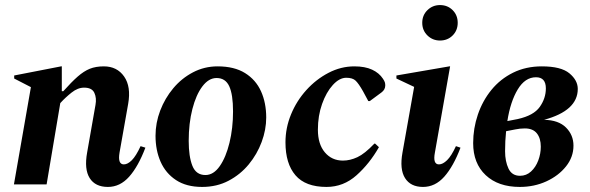

<svg xmlns="http://www.w3.org/2000/svg" viewBox="-20 -728 2328 758"><path d="M35 0 102 -384 36 -418V-430L221 -466H224V-368H230Q262 -404 286.5 -425.5Q311 -447 334.5 -456.5Q358 -466 390 -466Q442 -466 470 -426Q498 -386 486 -318L452 -126Q444 -79 469 -79Q484 -79 500.5 -95.5Q517 -112 535 -151L554 -145Q526 -71 490 -30.5Q454 10 406 10Q356 10 334 -25Q312 -60 324 -126L357 -314Q362 -341 352.5 -361.5Q343 -382 312 -382Q287 -382 262.5 -362.5Q238 -343 218 -321L164 0Z M778 10Q716 10 675 -17Q634 -44 614 -89.5Q594 -135 594 -192Q594 -243 612.5 -291.5Q631 -340 664 -379.5Q697 -419 742 -442.5Q787 -466 839 -466Q905 -466 947.5 -439.5Q990 -413 1010.5 -367.5Q1031 -322 1031 -264Q1031 -216 1013 -167.5Q995 -119 962 -79Q929 -39 882.5 -14.5Q836 10 778 10ZM791 -37Q823 -37 847.5 -72Q872 -107 886 -164.5Q900 -222 900 -288Q900 -355 885 -387.5Q870 -420 835 -420Q804 -420 779 -387Q754 -354 739.5 -297.5Q725 -241 725 -172Q725 -110 739.5 -73.5Q754 -37 791 -37Z M1269 10Q1186 10 1146.5 -36Q1107 -82 1107 -166Q1107 -223 1129 -276.5Q1151 -330 1189.5 -372.5Q1228 -415 1277 -440.5Q1326 -466 1379 -466Q1421 -466 1449 -453Q1477 -440 1492 -417Q1498 -408 1499.5 -402.5Q1501 -397 1501 -391Q1501 -374 1486 -363L1440 -329H1434L1413 -368Q1396 -398 1384 -409.5Q1372 -421 1347 -421Q1320 -421 1294 -392.5Q1268 -364 1251.5 -317.5Q1235 -271 1235 -216Q1235 -159 1262.5 -126.5Q1290 -94 1334 -94Q1362 -94 1391 -107.5Q1420 -121 1458 -161H1461L1476 -147Q1439 -82 1387.5 -36Q1336 10 1269 10Z M1717 -568Q1688 -568 1667.5 -588Q1647 -608 1647 -638Q1647 -668 1667.5 -688Q1688 -708 1717 -708Q1747 -708 1767 -688Q1787 -668 1787 -638Q1787 -608 1767 -588Q1747 -568 1717 -568ZM1650 10Q1601 10 1579 -25Q1557 -60 1569 -126L1615 -385L1545 -418V-430L1754 -466H1757L1697 -126Q1688 -79 1713 -79Q1728 -79 1745 -95.5Q1762 -112 1780 -151L1798 -145Q1770 -71 1734 -30.5Q1698 10 1650 10Z M2244 -153Q2244 -108 2214.5 -71Q2185 -34 2137 -12Q2089 10 2032 10Q1947 10 1897.5 -36.5Q1848 -83 1848 -163Q1848 -221 1866.5 -275.5Q1885 -330 1920 -373Q1955 -416 2005.5 -441Q2056 -466 2119 -466Q2195 -466 2228 -438.5Q2261 -411 2261 -377Q2261 -291 2128 -255Q2185 -254 2214.5 -224.5Q2244 -195 2244 -153ZM2096 -423Q2053 -423 2024 -375Q1995 -327 1983 -250L2024 -258Q2087 -272 2111 -306Q2135 -340 2135 -379Q2135 -423 2096 -423ZM2033 -34Q2058 -34 2076.5 -51Q2095 -68 2105 -94.5Q2115 -121 2115 -149Q2115 -182 2099.5 -201.5Q2084 -221 2052 -221Q2033 -221 2014 -217L1978 -210Q1974 -172 1974 -131Q1974 -91 1987.5 -62.5Q2001 -34 2033 -34Z"/></svg>

Font: Spectral
Style: Bold Italic
Weight: 700
Italic angle: -10°
Designer: Jean-Baptiste Levee
Foundry: Production Type
Version: Version 2.001